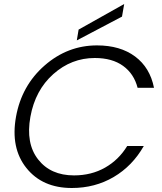

<svg xmlns="http://www.w3.org/2000/svg" viewBox="-20 -934 811 960"><path d="M465 -707Q581 -707 655.5 -651.5Q730 -596 750 -495H668Q650 -565 595.5 -604.5Q541 -644 454 -644Q337 -644 246.5 -563.5Q156 -483 132 -350Q108 -217 170.5 -137Q233 -57 350 -57Q437 -57 505.5 -96Q574 -135 616 -204H699Q642 -104 548.5 -49Q455 6 339 6Q192 6 112 -94Q32 -194 60 -350Q88 -506 203 -606.5Q318 -707 465 -707ZM373 -786 601 -914 590 -851 364 -732Z"/></svg>

Font: Poppins Light
Style: Italic
Weight: 300
Italic angle: -10°
Designer: Ninad Kale (Devanagari), Jonny Pinhorn (Latin)
Foundry: Indian Type Foundry
Version: Version 3.200;PS 1.000;hotconv 16.6.54;makeotf.lib2.5.65590